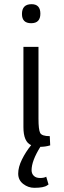

<svg xmlns="http://www.w3.org/2000/svg" viewBox="-20 -694 304 918"><path d="M85 -627Q85 -674 131 -674Q173 -674 173 -628.5Q173 -583 129 -583Q85 -583 85 -627ZM173 8Q131 75 131 120Q131 136 141.5 146.5Q152 157 171.5 157Q191 157 201 151L212 188L206 192Q190 204 144 204Q115 204 91 185.5Q67 167 67 136Q67 105 85 68.5Q103 32 129 0Q92 -16 92 -86V-470H164V-127Q164 -74 172 -58.5Q180 -43 218 -43L220 1Q197 8 173 8Z"/></svg>

Font: Ruluko
Style: Regular
Weight: 400
Designer: Ana Sanfelippo, Angelica Diaz, Meme Hernandez
Foundry: Ana Sanfelippo, Angelica Diaz y Meme Hernandez
Version: Version 1.001